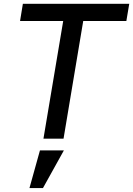

<svg xmlns="http://www.w3.org/2000/svg" viewBox="-20 -718 689 994"><path d="M634.2 -609.4 649.1 -698.2H98.4L83.8 -609.4H307.2L204.9 0H308.9L410.9 -609.4ZM132.5 255.7H202.4L310.7 60.7H186.8Z"/></svg>

Font: Margiela Mono Italic Medium It
Style: Regular
Weight: 500
Designer: Mike Abbink, Paul van der Laan, Pieter van Rosmalen
Foundry: Bold Monday
Version: Version 2.003 2021